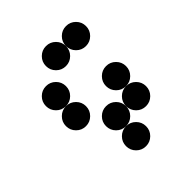

<svg xmlns="http://www.w3.org/2000/svg" viewBox="-190 -806 927 927"><g transform="rotate(-45 273.5 -342.0)"><path d="M341.8 -615.2Q341.8 -586.9 321.8 -566.9Q301.8 -546.9 273.4 -546.9Q245.1 -546.9 225.1 -566.9Q205.1 -586.9 205.1 -615.2Q205.1 -643.6 225.1 -663.6Q245.1 -683.6 273.4 -683.6Q301.8 -683.6 321.8 -663.6Q341.8 -643.6 341.8 -615.2ZM478.5 -615.2Q478.5 -586.9 458.5 -566.9Q438.5 -546.9 410.2 -546.9Q381.8 -546.9 361.8 -566.9Q341.8 -586.9 341.8 -615.2Q341.8 -643.6 361.8 -663.6Q381.8 -683.6 410.2 -683.6Q438.5 -683.6 458.5 -663.6Q478.5 -643.6 478.5 -615.2ZM205.1 -478.5Q205.1 -450.2 185.1 -430.2Q165 -410.2 136.7 -410.2Q108.4 -410.2 88.4 -430.2Q68.4 -450.2 68.4 -478.5Q68.4 -506.8 88.4 -526.9Q108.4 -546.9 136.7 -546.9Q165 -546.9 185.1 -526.9Q205.1 -506.8 205.1 -478.5ZM205.1 -341.8Q205.1 -313.5 185.1 -293.5Q165 -273.4 136.7 -273.4Q108.4 -273.4 88.4 -293.5Q68.4 -313.5 68.4 -341.8Q68.4 -370.1 88.4 -390.1Q108.4 -410.2 136.7 -410.2Q165 -410.2 185.1 -390.1Q205.1 -370.1 205.1 -341.8ZM341.8 -205.1Q341.8 -176.8 321.8 -156.7Q301.8 -136.7 273.4 -136.7Q245.1 -136.7 225.1 -156.7Q205.1 -176.8 205.1 -205.1Q205.1 -233.4 225.1 -253.4Q245.1 -273.4 273.4 -273.4Q301.8 -273.4 321.8 -253.4Q341.8 -233.4 341.8 -205.1ZM478.5 -205.1Q478.5 -176.8 458.5 -156.7Q438.5 -136.7 410.2 -136.7Q381.8 -136.7 361.8 -156.7Q341.8 -176.8 341.8 -205.1Q341.8 -233.4 361.8 -253.4Q381.8 -273.4 410.2 -273.4Q438.5 -273.4 458.5 -253.4Q478.5 -233.4 478.5 -205.1ZM341.8 -68.4Q341.8 -40 321.8 -20Q301.8 0 273.4 0Q245.1 0 225.1 -20Q205.1 -40 205.1 -68.4Q205.1 -96.7 225.1 -116.7Q245.1 -136.7 273.4 -136.7Q301.8 -136.7 321.8 -116.7Q341.8 -96.7 341.8 -68.4ZM478.5 -341.8Q478.5 -313.5 458.5 -293.5Q438.5 -273.4 410.2 -273.4Q381.8 -273.4 361.8 -293.5Q341.8 -313.5 341.8 -341.8Q341.8 -370.1 361.8 -390.1Q381.8 -410.2 410.2 -410.2Q438.5 -410.2 458.5 -390.1Q478.5 -370.1 478.5 -341.8Z"/></g></svg>

Font: DatDot
Style: Bold
Weight: 700
Designer: GGBot
Version: 1.00